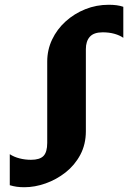

<svg xmlns="http://www.w3.org/2000/svg" viewBox="-20 -773 558 805"><path d="M82 12Q64.5 12 50.2 10Q36 8 21 3.5V-126.5Q38.5 -115 61.8 -109Q85 -103 110 -103Q146.5 -103 162.2 -119Q178 -135 178 -174V-515Q178 -564 198.5 -607.2Q219 -650.5 255.2 -683.2Q291.5 -716 337.8 -734.5Q384 -753 436 -753Q454 -753 469 -751Q484 -749 497 -744.5V-614.5Q482 -625 460 -631.2Q438 -637.5 410.5 -637.5Q373.5 -637.5 356.8 -619Q340 -600.5 340 -567V-223Q340 -168 316.8 -124.2Q293.5 -80.5 255 -50.2Q216.5 -20 171.2 -4Q126 12 82 12Z"/></svg>

Font: Merriweather ExtraBold
Style: Regular
Weight: 800
Version: Version 2.100